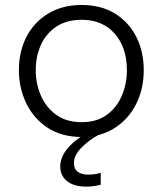

<svg xmlns="http://www.w3.org/2000/svg" viewBox="-20 -526 637 752"><path d="M300.5 10.5Q221 10.5 166 -26Q111 -62.5 82.5 -122.2Q54 -182 54 -251Q54 -325 84.2 -382.8Q114.5 -440.5 169.8 -473.5Q225 -506.5 299.5 -506.5Q376 -506.5 430.5 -472.8Q485 -439 514 -381.2Q543 -323.5 543 -251Q543 -177.5 513.2 -118.5Q483.5 -59.5 429 -24.5Q374.5 10.5 300.5 10.5ZM300 -47.5Q359.5 -47.5 398.8 -76.5Q438 -105.5 457.5 -152Q477 -198.5 477 -251Q477 -340 429.2 -394.2Q381.5 -448.5 300 -448.5Q241.5 -448.5 201.2 -422Q161 -395.5 140.5 -350.8Q120 -306 120 -251Q120 -198.5 140 -152Q160 -105.5 200 -76.5Q240 -47.5 300 -47.5ZM318 205Q269.5 205 242.8 183.5Q216 162 216 126.5Q216 56 320.5 -5.5V-20.5L354.5 -23L370.5 0Q329 21.5 299.2 52Q269.5 82.5 269.5 113Q269.5 136 284.8 147Q300 158 325 158Q342.5 158 355 155.5Q367.5 153 374.5 150.5V197.5Q363.5 200.5 348.2 202.8Q333 205 318 205Z"/></svg>

Font: Commissioner Light
Style: Regular
Weight: 300
Designer: Kostas Bartsokas
Foundry: Kostas Bartsokas
Version: Version 1.000; ttfautohint (v1.8.3)